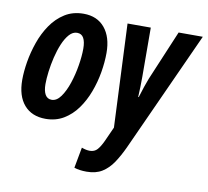

<svg xmlns="http://www.w3.org/2000/svg" viewBox="-85 -650 1066 985"><g transform="rotate(10 447.5 -157.5)"><path d="M172.9 9.8Q101.1 9.8 61 -36.6Q21 -83 21 -167Q21 -209.5 29.5 -261Q38.1 -312.5 56.2 -364.3Q74.2 -416 103.8 -459.2Q133.3 -502.4 175.3 -528.8Q217.3 -555.2 272.9 -555.2Q343.8 -555.2 383.3 -507.6Q422.9 -460 422.9 -377Q422.9 -329.1 413.8 -275.9Q404.8 -222.7 385.7 -171.9Q366.7 -121.1 337.2 -80.1Q307.6 -39.1 266.6 -14.6Q225.6 9.8 172.9 9.8ZM187 -91.8Q213.4 -91.8 234.6 -121.6Q255.9 -151.4 271 -197Q286.1 -242.7 293.9 -291.3Q301.8 -339.8 301.8 -377.9Q301.8 -414.1 291 -433.6Q280.3 -453.1 256.8 -453.1Q234.4 -453.1 216.1 -432.6Q197.8 -412.1 183.8 -378.9Q169.9 -345.7 160.6 -306.9Q151.4 -268.1 146.7 -231Q142.1 -193.8 142.1 -166Q142.1 -130.9 153.3 -111.3Q164.6 -91.8 187 -91.8ZM427.7 240.2Q389.6 240.2 362.8 231L382.8 123Q405.8 131.8 424.8 131.8Q449.7 131.8 464.4 115.2Q479 98.6 493.2 67.9L526.9 -6.8L502.9 -544.9H624L625 -288.1Q625 -235.4 622.1 -183.1H625Q633.3 -210.9 642.8 -239Q652.3 -267.1 659.2 -284.2L769 -544.9H895L609.9 82Q588.4 128.4 564.5 164.1Q540.5 199.7 508.1 220Q475.6 240.2 427.7 240.2Z"/></g></svg>

Font: Open Sans Condensed
Style: Bold Italic
Weight: 700
Width: 3
Italic angle: -12°
Designer: Monotype Design Team
Foundry: Monotype Imaging Inc.
Version: Version 3.003; ttfautohint (v1.8.4)